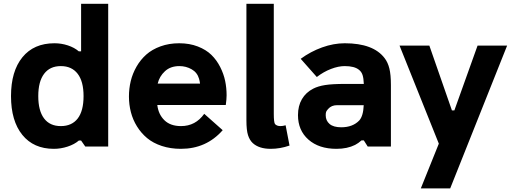

<svg xmlns="http://www.w3.org/2000/svg" viewBox="-20 -787 2743 1031"><path d="M269 12.2Q160.6 12.2 99.9 -62.7Q39.1 -137.7 39.1 -271Q39.1 -404.3 100.3 -479.5Q161.6 -554.7 272.5 -554.7Q309.6 -554.7 344.5 -543.2Q379.4 -531.7 403.3 -511.2H415.5V-766.6H561V0H438L415.5 -32.2H403.3Q379.4 -11.7 343 0.2Q306.6 12.2 269 12.2ZM428.7 -271Q428.7 -349.6 397 -390.9Q365.2 -432.1 306.6 -432.1Q248 -432.1 216.8 -390.6Q185.5 -349.1 185.5 -271Q185.5 -192.4 216.6 -151.1Q247.6 -109.9 306.6 -109.9Q365.7 -109.9 397.2 -150.6Q428.7 -191.4 428.7 -271Z M1196.8 -275.4Q1196.8 -253.9 1192.4 -223.1H824.7Q830.6 -172.9 862.8 -141.4Q895 -109.9 952.1 -109.9Q1029.8 -109.9 1076.7 -175.8L1175.8 -87.9Q1087.9 12.2 951.2 12.2Q895.5 12.2 848.9 -3.2Q802.2 -18.6 770 -45.4Q737.8 -72.3 715.6 -108.2Q693.4 -144 682.9 -184.6Q672.4 -225.1 672.4 -269Q672.4 -311.5 682.1 -351.8Q691.9 -392.1 713.1 -429.2Q734.4 -466.3 765.4 -493.9Q796.4 -521.5 842 -538.1Q887.7 -554.7 942.4 -554.7Q997.6 -554.7 1042.2 -537.4Q1086.9 -520 1115.2 -492.2Q1143.6 -464.4 1162.4 -427.2Q1181.2 -390.1 1189 -352.5Q1196.8 -314.9 1196.8 -275.4ZM943.4 -432.1Q895.5 -432.1 865.7 -404.5Q835.9 -377 826.7 -337.9H1054.2Q1052.2 -353 1048.8 -364.3Q1039.1 -397.9 1009 -415Q979 -432.1 943.4 -432.1Z M1433.6 12.2Q1370.6 12.2 1336.9 -19Q1320.3 -34.7 1311.8 -61.3Q1303.2 -87.9 1303.2 -141.1V-766.6H1450.2V-175.8Q1450.2 -130.9 1456.5 -121.1Q1466.3 -109.9 1485.8 -109.9Q1498.5 -109.9 1513.7 -114.3L1534.7 -5.4Q1484.4 12.2 1433.6 12.2Z M2045.4 -474.6Q2062.5 -452.6 2070.8 -419.4Q2079.1 -386.2 2079.1 -330.1V0H1954.6L1933.6 -33.2H1921.4Q1903.8 -17.6 1886.7 -8.8Q1844.7 12.2 1786.6 12.2Q1692.4 12.2 1636.2 -37.4Q1580.1 -86.9 1580.1 -168.9Q1580.1 -218.3 1601.3 -254.6Q1622.6 -291 1662.1 -311Q1687.5 -324.2 1725.8 -330.3Q1764.2 -336.4 1833.5 -336.4H1933.6Q1932.6 -366.2 1927 -383.8Q1921.4 -401.4 1907.7 -412.1Q1883.3 -432.1 1831.1 -432.1Q1796.9 -432.1 1757.1 -416.7Q1717.3 -401.4 1681.2 -373.5L1594.7 -471.2Q1647.9 -510.3 1709.7 -532.5Q1771.5 -554.7 1831.1 -554.7Q1984.9 -554.7 2045.4 -474.6ZM1909.2 -140.1Q1930.7 -164.1 1933.1 -222.2H1790Q1759.8 -222.2 1742.2 -202.1Q1733.9 -192.9 1731.4 -186.8Q1729 -180.7 1729 -168Q1729 -139.2 1749.8 -121.3Q1770.5 -103.5 1812.5 -103.5Q1874 -103.5 1909.2 -140.1Z M2239.7 224.6 2336.4 -15.6 2125.5 -542H2285.6L2406.7 -194.3H2419.9L2544.4 -542H2703.1L2397.5 224.6Z"/></svg>

Font: Acari Sans Neue Black
Style: Regular
Weight: 900
Designer: Alfredo Marco Pradil
Foundry: Alfredo Marco Pradil
Version: Version 1.045;June 16, 2019;FontCreator 11.5.0.2425 64-bit; 